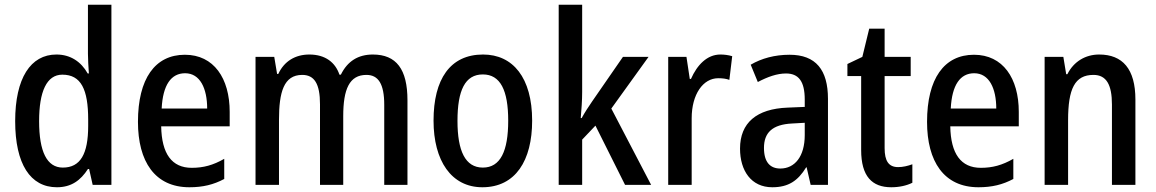

<svg xmlns="http://www.w3.org/2000/svg" viewBox="-20 -780 4876 810"><path d="M220 10C281 10 320 -19 351 -67H356L371 0H450V-760H351V-553C351 -530 353 -499 355 -470H350C322 -520 277 -550 218 -550C109 -550 44 -450 44 -269C44 -88 108 10 220 10ZM245 -73C178 -73 145 -140 145 -269C145 -394 177 -465 243 -465C322 -465 352 -403 352 -275V-249C352 -130 319 -73 245 -73Z M760 -549C634 -549 562 -448 562 -266C562 -99 633 10 779 10C836 10 881 -1 926 -25V-110C879 -83 838 -72 789 -72C705 -72 662 -131 660 -247H949V-308C949 -450 882 -549 760 -549ZM761 -471C824 -471 854 -407 854 -322H662C667 -422 702 -471 761 -471Z M1553 -550C1491 -550 1446 -522 1418 -465H1412C1395 -516 1353 -550 1285 -550C1226 -550 1179 -522 1154 -468H1149L1137 -540H1058V0H1157V-274C1157 -391 1177 -464 1255 -464C1306 -464 1330 -427 1330 -340V0H1428V-290C1428 -404 1454 -464 1526 -464C1576 -464 1601 -426 1601 -338V0H1699V-357C1699 -488 1652 -550 1553 -550Z M2225 -271C2225 -452 2144 -550 2018 -550C1879 -550 1809 -446 1809 -271C1809 -102 1884 10 2015 10C2155 10 2225 -103 2225 -271ZM1910 -270C1910 -399 1942 -466 2017 -466C2091 -466 2124 -399 2124 -271C2124 -142 2091 -73 2017 -73C1943 -73 1910 -143 1910 -270Z M2436 -392V-760H2337V0H2436V-191L2492 -250L2617 0H2727L2559 -322L2716 -540H2608L2478 -352C2464 -332 2446 -304 2434 -282H2430C2433 -317 2436 -356 2436 -392Z M3019 -550C2963 -550 2921 -506 2895 -447H2890L2876 -540H2799V0H2898V-281C2898 -382 2946 -450 3010 -450C3028 -450 3044 -448 3057 -443L3069 -543C3052 -548 3035 -550 3019 -550Z M3311 -549C3249 -549 3193 -534 3147 -507L3177 -434C3219 -456 3258 -470 3296 -470C3349 -470 3375 -437 3375 -360V-329L3303 -326C3172 -321 3102 -262 3102 -153C3102 -60 3149 10 3238 10C3306 10 3346 -17 3381 -74H3383L3400 0H3473V-363C3473 -485 3422 -549 3311 -549ZM3322 -259 3375 -262V-210C3375 -120 3333 -69 3272 -69C3229 -69 3203 -96 3203 -156C3203 -220 3238 -255 3322 -259Z M3769 -75C3729 -75 3712 -101 3712 -155V-459H3822V-540H3712V-659H3647L3618 -540L3555 -510V-459H3613V-147C3613 -36 3659 10 3740 10C3774 10 3805 3 3829 -9V-87C3810 -80 3789 -75 3769 -75Z M4089 -549C3963 -549 3891 -448 3891 -266C3891 -99 3962 10 4108 10C4165 10 4210 -1 4255 -25V-110C4208 -83 4167 -72 4118 -72C4034 -72 3991 -131 3989 -247H4278V-308C4278 -450 4211 -549 4089 -549ZM4090 -471C4153 -471 4183 -407 4183 -322H3991C3996 -422 4031 -471 4090 -471Z M4617 -550C4560 -550 4510 -521 4483 -467H4478L4466 -540H4387V0H4486V-273C4486 -405 4514 -464 4593 -464C4648 -464 4671 -422 4671 -339V0H4770V-360C4770 -489 4716 -550 4617 -550Z"/></svg>

Font: Noto Sans Thai Looped Condensed Medium
Style: Regular
Weight: 500
Width: 3
Designer: Sasikarn Vongin, Ben Mitchell
Foundry: The Fontpad Ltd
Version: Version 1.001